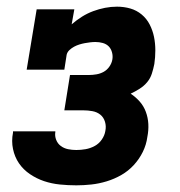

<svg xmlns="http://www.w3.org/2000/svg" viewBox="-20 -548 540 576"><path d="M209 8Q184 8 159.5 5.5Q135 3 112.5 -4.5Q90 -12 70 -25.5Q50 -39 37 -58Q24 -77 19 -101Q14 -125 19 -150V-154H146V-152Q144 -140 148.5 -128.5Q153 -117 162.5 -110Q172 -103 184 -100.5Q196 -98 209 -98Q223 -98 237 -100.5Q251 -103 264 -110Q277 -117 285.5 -129.5Q294 -142 296 -155Q299 -169 295 -182.5Q291 -196 281 -204Q271 -212 257.5 -214.5Q244 -217 230 -217H173L190 -323H247Q258 -323 269.5 -325Q281 -327 291 -332.5Q301 -338 308 -348Q315 -358 317 -369Q319 -380 316 -391Q313 -402 306 -409Q299 -416 288.5 -419Q278 -422 266 -422Q259 -422 250.5 -421Q242 -420 234 -418.5Q226 -417 218 -414.5Q210 -412 202.5 -408Q195 -404 188.5 -398Q182 -392 180 -384L173 -339H60L90 -520H203L195 -475Q210 -488 226 -498Q242 -508 259.5 -514.5Q277 -521 295 -524.5Q313 -528 331 -528Q352 -528 371 -522.5Q390 -517 405 -504.5Q420 -492 429 -474.5Q438 -457 442 -437.5Q446 -418 446 -397Q446 -376 443 -356Q440 -341 435.5 -327Q431 -313 421.5 -301.5Q412 -290 398.5 -281.5Q385 -273 372 -267Q387 -257 399 -243.5Q411 -230 417.5 -212.5Q424 -195 425 -176Q426 -157 422 -137Q419 -114 408.5 -92.5Q398 -71 381.5 -53Q365 -35 344 -23Q323 -11 300 -4Q277 3 254 5.5Q231 8 209 8Z"/></svg>

Font: Iosevka Curly Slab Heavy
Style: Italic
Weight: 900
Italic angle: -9°
Monospace: yes
Designer: Belleve Invis
Foundry: Belleve Invis
Version: Version 22.1.2; ttfautohint (v1.8.4)